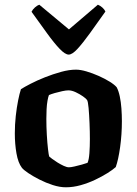

<svg xmlns="http://www.w3.org/2000/svg" viewBox="-20 -796 581 816"><path d="M260 0Q234 0 204.5 -9.5Q175 -19 147.5 -33Q120 -47 100 -60.5Q80 -74 73 -83Q57 -104 50 -144Q43 -184 43 -229Q43 -267 47 -303Q51 -339 57 -369Q63 -399 69 -417Q83 -426 110 -440Q137 -454 171 -467.5Q205 -481 239.5 -490.5Q274 -500 303 -500Q322 -500 347.5 -492.5Q373 -485 399 -473.5Q425 -462 446 -449Q467 -436 476 -425Q484 -410 489 -386.5Q494 -363 496 -335.5Q498 -308 498 -281Q498 -224 490.5 -170.5Q483 -117 472 -86Q460 -75 437 -60.5Q414 -46 384.5 -32Q355 -18 323 -9Q291 0 260 0ZM273 -85Q281 -85 296.5 -88.5Q312 -92 328 -96.5Q344 -101 352 -104Q358 -117 360 -145.5Q362 -174 362 -205Q362 -237 360.5 -273Q359 -309 356.5 -337Q354 -365 350 -371Q346 -377 332.5 -386.5Q319 -396 302 -404Q285 -412 271 -412Q261 -412 244.5 -408.5Q228 -405 212.5 -400.5Q197 -396 188 -392Q185 -385 182 -368.5Q179 -352 178 -332Q177 -312 177 -291Q177 -257 179 -222.5Q181 -188 184 -162.5Q187 -137 189 -131Q192 -128 202 -120.5Q212 -113 225 -105Q238 -97 251 -91Q264 -85 273 -85ZM272 -564Q257 -564 233.5 -588.5Q210 -613 180 -654.5Q150 -696 114 -746Q119 -756 128.5 -764.5Q138 -773 147 -776L273 -671L396 -776Q406 -772 415 -764Q424 -756 428 -747Q392 -696 362 -654.5Q332 -613 309.5 -588.5Q287 -564 272 -564Z"/></svg>

Font: Texturina Medium 12pt
Style: Bold
Weight: 700
Version: Version 1.002